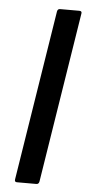

<svg xmlns="http://www.w3.org/2000/svg" viewBox="-51 -714 338 744"><g transform="rotate(5 118.0 -341.5)"><path d="M44 0Q34 0 36 -11L141 -673Q143 -683 152 -683H227Q238 -683 236 -673L131 -11Q129 0 120 0Z"/></g></svg>

Font: Sofia Sans Semi Condensed SemiBold
Style: Italic
Weight: 600
Italic angle: -9°
Version: Version 4.100